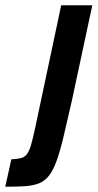

<svg xmlns="http://www.w3.org/2000/svg" viewBox="-72 -708 370 728"><path d="M-52 0 -29 -104Q-6 -105 7.5 -108.5Q21 -112 30 -123.5Q39 -135 46 -159.5Q53 -184 62 -226L160 -688H278L200 -324Q182 -244 168.5 -188Q155 -132 142 -96.5Q129 -61 113 -41Q97 -21 75 -12.5Q53 -4 22.5 -2Q-8 0 -52 0Z"/></svg>

Font: Saira UltraCondensed ExtraBold
Style: Italic
Weight: 800
Width: 1
Italic angle: -12°
Designer: Hector Gatti with collaboration of the Omnibus-Type team
Foundry: Omnibus-Type
Version: Version 1.101